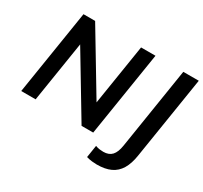

<svg xmlns="http://www.w3.org/2000/svg" viewBox="-175 -952 1468 1386"><g transform="rotate(30 558.5 -259.0)"><path d="M38 0 150 -705H247L569 -169L546 -176L630 -705H750L638 0H541L219 -536L242 -529L158 0ZM775 187Q758 187 734.5 184.5Q711 182 688 175L704 73Q723 80 740 82Q757 84 770 84Q816 84 841 57Q866 30 875 -29L982 -705H1111L1002 -19Q991 53 963.5 98.5Q936 144 890 165.5Q844 187 775 187Z"/></g></svg>

Font: Mulish ExtraLight
Style: Bold Italic
Weight: 700
Italic angle: -9°
Version: Version 3.603